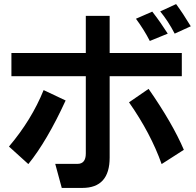

<svg xmlns="http://www.w3.org/2000/svg" viewBox="-20 -802 960 942"><path d="M837 -637Q805 -699 766 -746L844 -782Q878 -736 916 -673ZM715 -601Q687 -656 647 -710L727 -745Q749 -717 768 -689.5Q787 -662 803 -637ZM518 -29Q518 120 384 120H283L251 2H360Q401 2 401 -49V-428H36V-542H401V-724H518V-542H872V-428H518ZM773 3Q720 -147 613 -300L709 -366Q826 -198 882 -67ZM302 -309Q210 -109 119 3L24 -83Q135 -214 194 -360Z"/></svg>

Font: LINE Seed Sans KR Bold
Style: Regular
Weight: 700
Designer: LINE BX Design & Sandoll Inc & Dalton Maag Ltd
Foundry: Sandoll Inc.
Version: Version 1.000